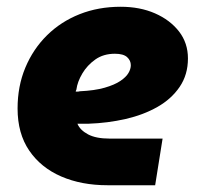

<svg xmlns="http://www.w3.org/2000/svg" viewBox="-20 -548 589 568"><path d="M298 0Q221 0 161 -26Q101 -52 66.5 -102.5Q32 -153 32 -227Q32 -293 55 -348Q78 -403 119 -443.5Q160 -484 215.5 -506Q271 -528 337 -528Q394 -528 438.5 -508.5Q483 -489 509.5 -455Q536 -421 536 -375Q536 -327 511.5 -291Q487 -255 445.5 -231.5Q404 -208 351.5 -196Q299 -184 242 -182Q233 -182 225 -182Q217 -182 209 -182Q217 -163 240.5 -150.5Q264 -138 304 -138H461L439 0ZM204 -277Q207 -277 210 -277Q213 -277 216 -278Q260 -280 289.5 -288.5Q319 -297 336 -308.5Q353 -320 360 -332Q367 -344 367 -355Q367 -369 356 -379Q345 -389 320 -389Q286 -389 262 -372Q238 -355 223.5 -330.5Q209 -306 206 -283Q205 -281 204.5 -279.5Q204 -278 204 -277Z"/></svg>

Font: MuseoModerno ExtraBold
Style: Italic
Weight: 800
Italic angle: -9°
Designer: Pablo Cosgaya, Héctor Gatti, Marcela Romero, and the Authors of The MuseoModerno Project.
Foundry: Omnibus-Type Team
Version: Version 1.003